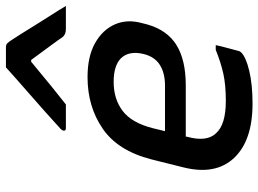

<svg xmlns="http://www.w3.org/2000/svg" viewBox="-132 -728 871 647"><g transform="rotate(-90 303.5 -404.5)"><path d="M367 -545Q437 -545 482 -519.5Q527 -494 545 -452.5Q563 -411 549 -361L545 -345Q526 -277 475.5 -245.5Q425 -214 339 -214H167L166 -209Q148 -143 178 -112Q207 -79 287 -79Q341 -79 379 -87.5Q417 -96 459 -113H475Q471 -94 465.5 -74.5Q460 -55 455 -35Q454 -31 450 -27Q434 -11 388 0Q342 11 278 11Q153 11 94.5 -51.5Q36 -114 63 -222L90 -330Q119 -443 193.5 -494Q268 -545 367 -545ZM351 -457Q293 -457 253 -426.5Q213 -396 195 -325L185 -284H339Q381 -284 408.5 -301.5Q436 -319 445 -356Q457 -406 430 -433Q419 -444 399.5 -450.5Q380 -457 351 -457ZM400 -820H468Q476 -820 480.5 -816Q485 -812 494 -798Q500 -789 513 -768.5Q526 -748 542.5 -721Q559 -694 576.5 -667Q594 -640 607 -618H529Q511 -618 502 -629Q495 -640 475 -667Q455 -694 425 -735H419Q371 -695 337 -667.5Q303 -640 275 -618H195Q185 -618 187 -627Q188 -631 192.5 -635.5Q197 -640 214 -655Q229 -669 254.5 -691.5Q280 -714 308.5 -739Q337 -764 362 -786Q387 -808 400 -820Z"/></g></svg>

Font: Recursive Sn Lnr St Med
Style: Italic
Weight: 500
Italic angle: -15°
Version: Version 1.079;hotconv 1.0.112;makeotfexe 2.5.65598; ttfautoh